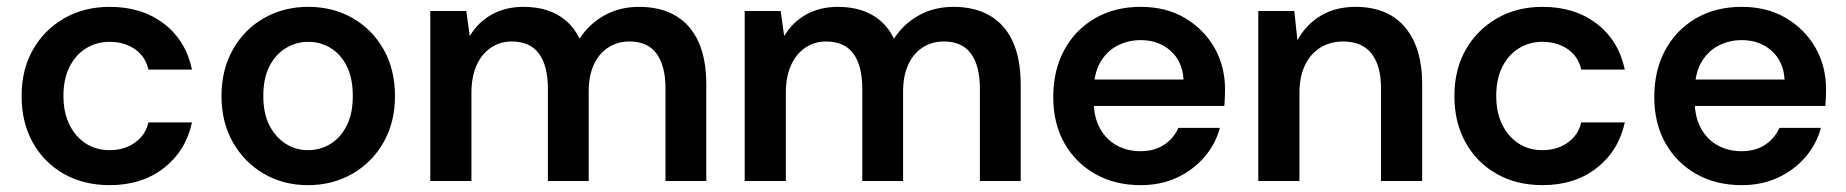

<svg xmlns="http://www.w3.org/2000/svg" viewBox="-20 -528 5383 560"><path d="M300 12Q224 12 166 -21Q108 -54 75.5 -112.5Q43 -171 43 -248Q43 -325 76 -383Q109 -441 167 -474.5Q225 -508 300 -508Q394 -508 458 -459Q522 -410 540 -325H413Q404 -364 373 -385Q342 -406 299 -406Q263 -406 232.5 -388Q202 -370 183.5 -334.5Q165 -299 165 -248Q165 -210 175.5 -181Q186 -152 204.5 -131.5Q223 -111 247 -100.5Q271 -90 299 -90Q328 -90 351 -99.5Q374 -109 390.5 -127Q407 -145 413 -171H540Q522 -88 458 -38Q394 12 300 12Z M878 12Q807 12 750 -21Q693 -54 659.5 -112.5Q626 -171 626 -248Q626 -325 659.5 -384Q693 -443 750.5 -475.5Q808 -508 879 -508Q951 -508 1008 -475.5Q1065 -443 1098.5 -384.5Q1132 -326 1132 -248Q1132 -171 1098.5 -112.5Q1065 -54 1007.5 -21Q950 12 878 12ZM878 -90Q914 -90 943.5 -108Q973 -126 991 -161Q1009 -196 1009 -248Q1009 -301 991 -336Q973 -371 943.5 -388.5Q914 -406 879 -406Q845 -406 815 -388.5Q785 -371 766.5 -336Q748 -301 748 -248Q748 -196 766.5 -161Q785 -126 814.5 -108Q844 -90 878 -90Z M1235 0V-496H1340L1350 -424H1351Q1375 -464 1415 -486Q1455 -508 1507 -508Q1545 -508 1576 -498Q1607 -488 1631 -467.5Q1655 -447 1670 -416H1671Q1699 -459 1743.5 -483.5Q1788 -508 1844 -508Q1906 -508 1950 -482.5Q1994 -457 2017 -406.5Q2040 -356 2040 -282V0H1921V-270Q1921 -336 1895 -371.5Q1869 -407 1816 -407Q1781 -407 1754 -389.5Q1727 -372 1712 -339.5Q1697 -307 1697 -260V0H1578V-270Q1578 -336 1552 -371.5Q1526 -407 1472 -407Q1439 -407 1412 -389Q1385 -371 1370 -337.5Q1355 -304 1355 -256V0Z M2152 0V-496H2257L2267 -424H2268Q2292 -464 2332 -486Q2372 -508 2424 -508Q2462 -508 2493 -498Q2524 -488 2548 -467.5Q2572 -447 2587 -416H2588Q2616 -459 2660.5 -483.5Q2705 -508 2761 -508Q2823 -508 2867 -482.5Q2911 -457 2934 -406.5Q2957 -356 2957 -282V0H2838V-270Q2838 -336 2812 -371.5Q2786 -407 2733 -407Q2698 -407 2671 -389.5Q2644 -372 2629 -339.5Q2614 -307 2614 -260V0H2495V-270Q2495 -336 2469 -371.5Q2443 -407 2389 -407Q2356 -407 2329 -389Q2302 -371 2287 -337.5Q2272 -304 2272 -256V0Z M3307 12Q3232 12 3174.5 -20.5Q3117 -53 3084.5 -110.5Q3052 -168 3052 -245Q3052 -323 3084 -382Q3116 -441 3173.5 -474.5Q3231 -508 3307 -508Q3381 -508 3436 -475.5Q3491 -443 3522 -389Q3553 -335 3553 -267Q3553 -257 3552.5 -245Q3552 -233 3551 -219H3138V-296H3432Q3429 -349 3394 -380Q3359 -411 3307 -411Q3270 -411 3238.5 -394.5Q3207 -378 3188.5 -345Q3170 -312 3170 -262V-233Q3170 -187 3188 -154Q3206 -121 3237 -104Q3268 -87 3306 -87Q3347 -87 3375 -105.5Q3403 -124 3417 -155H3538Q3525 -107 3492.5 -69.5Q3460 -32 3413 -10Q3366 12 3307 12Z M3650 0V-496H3755L3764 -412H3765Q3789 -456 3832 -482Q3875 -508 3934 -508Q3995 -508 4038 -482.5Q4081 -457 4104.5 -406.5Q4128 -356 4128 -282V0H4008V-270Q4008 -336 3980.5 -371.5Q3953 -407 3897 -407Q3860 -407 3831 -389Q3802 -371 3786 -337.5Q3770 -304 3770 -256V0Z M4479 12Q4403 12 4345 -21Q4287 -54 4254.5 -112.5Q4222 -171 4222 -248Q4222 -325 4255 -383Q4288 -441 4346 -474.5Q4404 -508 4479 -508Q4573 -508 4637 -459Q4701 -410 4719 -325H4592Q4583 -364 4552 -385Q4521 -406 4478 -406Q4442 -406 4411.5 -388Q4381 -370 4362.5 -334.5Q4344 -299 4344 -248Q4344 -210 4354.5 -181Q4365 -152 4383.5 -131.5Q4402 -111 4426 -100.5Q4450 -90 4478 -90Q4507 -90 4530 -99.5Q4553 -109 4569.5 -127Q4586 -145 4592 -171H4719Q4701 -88 4637 -38Q4573 12 4479 12Z M5060 12Q4985 12 4927.5 -20.5Q4870 -53 4837.5 -110.5Q4805 -168 4805 -245Q4805 -323 4837 -382Q4869 -441 4926.5 -474.5Q4984 -508 5060 -508Q5134 -508 5189 -475.5Q5244 -443 5275 -389Q5306 -335 5306 -267Q5306 -257 5305.5 -245Q5305 -233 5304 -219H4891V-296H5185Q5182 -349 5147 -380Q5112 -411 5060 -411Q5023 -411 4991.5 -394.5Q4960 -378 4941.5 -345Q4923 -312 4923 -262V-233Q4923 -187 4941 -154Q4959 -121 4990 -104Q5021 -87 5059 -87Q5100 -87 5128 -105.5Q5156 -124 5170 -155H5291Q5278 -107 5245.5 -69.5Q5213 -32 5166 -10Q5119 12 5060 12Z"/></svg>

Font: DM Sans 28pt SemiBold
Style: Regular
Weight: 600
Version: Version 4.004;gftools[0.9.30]